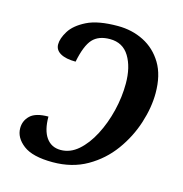

<svg xmlns="http://www.w3.org/2000/svg" viewBox="-88 -627 687 719"><g transform="rotate(15 256.0 -268.0)"><path d="M178 10Q100 10 64 -17.5Q28 -45 28 -82Q28 -111 49 -131Q70 -151 119 -151Q119 -98 139 -70Q159 -42 195 -42Q232 -42 263 -69Q294 -96 317.5 -141Q341 -186 354 -239.5Q367 -293 367 -345Q367 -409 342 -450Q317 -491 267 -491Q223 -491 200 -466Q177 -441 164 -376Q126 -376 105 -388Q84 -400 84 -422Q84 -445 102 -474Q120 -503 163 -524.5Q206 -546 283 -546Q338 -546 383.5 -523Q429 -500 456.5 -454.5Q484 -409 484 -339Q484 -284 464.5 -223Q445 -162 406.5 -109Q368 -56 310.5 -23Q253 10 178 10Z"/></g></svg>

Font: Noto Serif Medium
Style: Italic
Weight: 500
Italic angle: -12°
Designer: Monotype Design Team
Foundry: Monotype Imaging Inc.
Version: Version 2.014; ttfautohint (v1.8.4.7-5d5b)